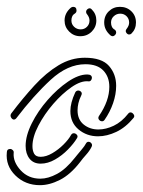

<svg xmlns="http://www.w3.org/2000/svg" viewBox="-40 -532 418 562"><path d="M259 -177Q253 -177 249.5 -182Q246 -187 250 -193Q280 -237 280 -278Q280 -307 262.5 -325.5Q245 -344 210 -344Q158 -344 108.5 -298.5Q59 -253 7 -185Q4 -182 1 -182Q-4 -182 -7.5 -188Q-11 -194 -7 -200Q27 -245 61 -282Q95 -319 131.5 -341Q168 -363 208 -363Q258 -363 279 -339Q300 -315 300 -281Q300 -256 291 -230Q282 -204 266 -181Q263 -177 259 -177ZM79 -53Q58 -53 46.5 -67.5Q35 -82 35 -105Q35 -135 53 -171Q71 -207 99.5 -239.5Q128 -272 159 -293Q190 -314 215 -314Q229 -314 229 -304Q229 -300 226 -296.5Q223 -293 218 -294Q197 -296 169.5 -277Q142 -258 116 -228Q90 -198 72.5 -164.5Q55 -131 55 -104Q55 -91 60 -82Q65 -73 79 -73Q95 -73 113 -83.5Q131 -94 146 -109Q161 -124 168 -137Q171 -142 176 -142Q181 -142 185 -137.5Q189 -133 185 -127Q176 -112 159 -94.5Q142 -77 121 -65Q100 -53 79 -53ZM247 -133Q214 -133 190 -153Q166 -173 166 -207Q166 -219 169.5 -232.5Q173 -246 180 -261Q183 -267 189 -267Q194 -267 197.5 -263Q201 -259 198 -253Q192 -241 189.5 -230Q187 -219 187 -209Q187 -182 205 -167.5Q223 -153 248 -153Q270 -153 293 -164Q316 -175 335 -199Q338 -203 342 -203Q347 -203 351 -197.5Q355 -192 351 -187Q328 -159 300.5 -146Q273 -133 247 -133ZM77 10Q34 10 5 -18.5Q-24 -47 -20 -86Q-20 -96 -10 -96Q-6 -96 -2.5 -92.5Q1 -89 0 -84Q-2 -58 20.5 -33.5Q43 -9 78 -9Q101 -9 127 -23Q153 -37 179 -70Q179 -70 185.5 -78Q192 -86 200 -95.5Q208 -105 211 -111Q214 -117 219 -117Q224 -117 227.5 -112.5Q231 -108 228 -102Q222 -90 212 -79Q202 -68 194 -57Q166 -21 135.5 -5.5Q105 10 77 10ZM195 -426Q176 -426 162.5 -439.5Q149 -453 149 -472Q149 -494 168 -510Q172 -512 174 -512Q184 -512 184 -501Q184 -496 180 -493Q169 -487 169 -472Q169 -461 177 -453.5Q185 -446 196 -446Q207 -446 214.5 -453.5Q222 -461 222 -472Q222 -481 215 -490Q212 -493 212 -497Q212 -503 218 -506.5Q224 -510 229 -504Q242 -491 242 -472Q242 -453 228.5 -439.5Q215 -426 195 -426ZM284 -428Q265 -444 265 -466Q265 -486 278.5 -499Q292 -512 311 -512Q331 -512 344.5 -499Q358 -486 358 -466Q358 -447 345 -434Q342 -431 338 -431Q333 -431 329.5 -436.5Q326 -442 331 -448Q338 -457 338 -466Q338 -477 330.5 -484.5Q323 -492 312 -492Q301 -492 293 -484.5Q285 -477 285 -466Q285 -451 296 -445Q300 -442 300 -437Q300 -432 295 -428Q290 -424 284 -428Z"/></svg>

Font: Neonderthaw
Style: Regular
Weight: 400
Designer: Robert E. Leuschke
Foundry: Robert E. Leuschke
Version: Version 1.010; ttfautohint (v1.8.3)